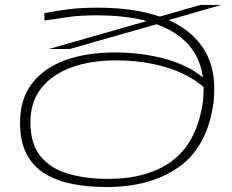

<svg xmlns="http://www.w3.org/2000/svg" viewBox="-20 -746 936 776"><path d="M262 -548H178L573 -661Q486 -684 371 -684Q302 -684 255 -677Q208 -670 160 -663L159 -693Q212 -703 260.5 -709Q309 -715 374 -715Q521 -715 626 -679L790 -726H874L662 -665Q751 -625 798.5 -555.5Q846 -486 846 -387Q846 -371 845 -353.5Q844 -336 841 -319Q815 -150 701.5 -70Q588 10 410 10Q336 10 272.5 -2.5Q209 -15 161.5 -44Q114 -73 87.5 -123.5Q61 -174 61 -249Q61 -346 109.5 -409Q158 -472 244.5 -503Q331 -534 445 -534Q552 -534 646 -508.5Q740 -483 800 -433Q780 -587 613 -648ZM103 -252Q103 -163 145 -113Q187 -63 258 -43Q329 -23 416 -23Q579 -23 676 -96Q773 -169 798 -322Q801 -341 802 -357.5Q803 -374 803 -391Q803 -393 803 -394Q742 -447 650 -474.5Q558 -502 449 -502Q348 -502 270 -474Q192 -446 147.5 -390.5Q103 -335 103 -252Z"/></svg>

Font: Georama ExtraExtended ExtraLight
Style: Italic
Weight: 200
Width: 8
Italic angle: -9°
Designer: Jean-Baptiste Levee
Foundry: Production Type
Version: Version 1.000